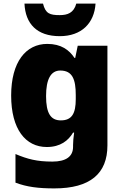

<svg xmlns="http://www.w3.org/2000/svg" viewBox="-20 -807 683 1067"><path d="M511 -787H404C390 -735 355 -723 312 -723C257 -723 233 -731 219 -787H116C121 -675 185 -606 312 -606C433 -606 504 -678 511 -787ZM243 -563C124 -563 42 -463 42 -276C42 -89 122 10 240 10C316 10 360 -26 386 -70H392C388 -43 386 -18 386 -1V9C386 62 348 91 271 91C184 91 133 77 66 49V208C129 232 193 240 282 240C482 240 577 157 577 1V-553H412L398 -485H394C365 -529 320 -563 243 -563ZM315 -415C383 -415 401 -365 401 -279V-256C401 -177 380 -138 318 -138C262 -138 236 -177 236 -273C236 -366 262 -415 315 -415Z"/></svg>

Font: Noto Sans Lao UI Blk
Style: Regular
Weight: 900
Designer: Monotype Design Team
Foundry: Monotype Imaging Inc.
Version: Version 2.000